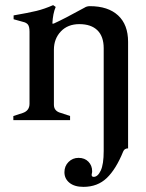

<svg xmlns="http://www.w3.org/2000/svg" viewBox="-20 -468 569 748"><path d="M479 -305V110Q465 110 460 122Q432 191 396 225.5Q360 260 305 260Q270 260 250.5 244Q231 228 231 203Q231 179 247 163Q263 147 286 147Q310 147 324.5 162Q339 177 339 199Q339 204 338 207Q337 210 337 213Q337 221 345 221Q361 221 372.5 196.5Q384 172 384 120V-280Q384 -326 359.5 -350Q335 -374 289 -374Q244 -374 217 -345.5Q190 -317 190 -274V-60Q190 -35 217 -28L253 -16V0H32V-16L69 -28Q95 -37 95 -64V-344Q95 -364 89 -372Q83 -380 69 -383L33 -393V-408Q91 -418 122 -425.5Q153 -433 187 -448L197 -441Q186 -416 184 -376H189Q229 -394 309 -438Q318 -444 330 -444Q401 -444 440 -408Q479 -372 479 -305Z"/></svg>

Font: Ibarra Real Nova SemiBold
Style: Regular
Weight: 600
Designer: Jose Maria Ribagorda & Octavio Pardo
Foundry: Jose Maria Ribagorda
Version: Version 1.014